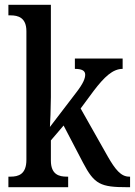

<svg xmlns="http://www.w3.org/2000/svg" viewBox="-20 -780 562 800"><path d="M15 0H264V-44H258C227 -44 192 -52 192 -111V-195L245 -257L326 -102C373 -12 399 0 510 0H522V-44H518C484 -44 460 -74 429 -128L316 -328L370 -401C415 -460 450 -493 491 -493V-536H292V-493C320 -493 335 -486 335 -469C335 -454 328 -433 295 -391L188 -251C189 -257 192 -340 192 -375V-760H15V-716H24C55 -716 90 -707 90 -650V-114C90 -53 56 -44 24 -44H15Z"/></svg>

Font: Noto Serif Hebrew Condensed Medium
Style: Regular
Weight: 500
Width: 3
Designer: Monotype Design Team
Foundry: Monotype Imaging Inc.
Version: Version 2.004